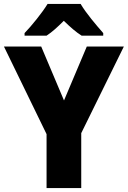

<svg xmlns="http://www.w3.org/2000/svg" viewBox="-20 -949 645 969"><path d="M387 -929H220C194 -886 139 -818 104 -782V-769H215C244 -788 270 -812 302 -844C335 -812 362 -788 392 -769H501V-782C465 -823 414 -883 387 -929ZM303 -442 188 -714H0L215 -272V0H390V-277L605 -714H418Z"/></svg>

Font: Noto Sans Bengali SemiCondensed ExtraBold
Style: Regular
Weight: 800
Width: 4
Designer: Joana Ranito - Universal Thirst; Jelle Bosma - Monotype Design Team
Foundry: Universal Thirst ehf.
Version: Version 3.000